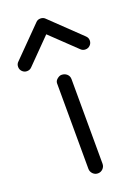

<svg xmlns="http://www.w3.org/2000/svg" viewBox="-244 -858 676 935"><g transform="rotate(-20 94.0 -390.5)"><path d="M65.9 -783.2Q75.2 -793.5 89.8 -793.5Q104.5 -793.5 113.8 -784.2L268.6 -635.7Q279.8 -625.5 279.8 -610.8Q279.8 -596.7 269.8 -586.7Q259.8 -576.7 245.6 -576.7Q231.4 -576.7 221.7 -586.4L90.8 -711.4L-33.2 -585.4Q-43 -574.7 -58.1 -574.7Q-72.3 -574.7 -82.3 -584.7Q-92.3 -594.7 -92.3 -608.9Q-92.3 -624 -82 -633.3ZM58.6 -468.8Q58.6 -481.4 70.3 -491Q82 -500.5 92.3 -500.5Q109.4 -500.5 120.6 -490.2Q131.8 -480 131.8 -463.9V-463.4L132.8 -25.4Q132.8 -10.3 122.1 0.5Q111.3 11.2 96.2 11.2Q81.1 11.2 70.3 0.2Q59.6 -10.7 59.6 -25.9Z"/></g></svg>

Font: Manjari
Style: Regular
Weight: 400
Designer: Santhosh Thottingal <santhosh.thottingal@gmail.com>
Foundry: SMC
Version: Version 2.000